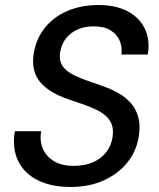

<svg xmlns="http://www.w3.org/2000/svg" viewBox="-20 -732 633 764"><path d="M260 12Q184 12 130 -15Q76 -42 52 -92Q28 -142 39 -210H144Q137 -172 150.5 -140.5Q164 -109 195 -90.5Q226 -72 273 -72Q318 -72 350.5 -86.5Q383 -101 403 -127Q423 -153 428 -187Q432 -214 425.5 -234Q419 -254 403 -269Q387 -284 364 -295Q341 -306 313 -316Q285 -326 255 -336Q177 -362 141 -404Q105 -446 113 -511Q121 -572 155 -617Q189 -662 245 -687Q301 -712 372 -712Q440 -712 487 -687.5Q534 -663 556 -618.5Q578 -574 568 -515H463Q467 -544 456.5 -569.5Q446 -595 420.5 -611Q395 -627 355 -627Q319 -628 289.5 -615Q260 -602 242 -578.5Q224 -555 219 -522Q216 -498 223 -481Q230 -464 244.5 -452Q259 -440 280.5 -430Q302 -420 329 -410.5Q356 -401 387 -390Q422 -378 451 -361.5Q480 -345 500 -322.5Q520 -300 529.5 -268.5Q539 -237 533 -195Q526 -138 491.5 -91.5Q457 -45 398 -16.5Q339 12 260 12Z"/></svg>

Font: DM Sans 11pt Medium
Style: Italic
Weight: 500
Italic angle: -10°
Version: Version 4.004;gftools[0.9.30]